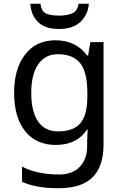

<svg xmlns="http://www.w3.org/2000/svg" viewBox="-20 -760 655 1020"><path d="M275 -546Q328 -546 370.5 -526Q413 -506 443 -465H448L460 -536H530V9Q530 124 471.5 182Q413 240 290 240Q172 240 97 206V125Q176 167 295 167Q364 167 403.5 126.5Q443 86 443 16V-5Q443 -17 444 -39.5Q445 -62 446 -71H442Q388 10 276 10Q172 10 113.5 -63Q55 -136 55 -267Q55 -395 113.5 -470.5Q172 -546 275 -546ZM287 -472Q220 -472 183 -418.5Q146 -365 146 -266Q146 -167 182.5 -114.5Q219 -62 289 -62Q370 -62 407 -105.5Q444 -149 444 -246V-267Q444 -377 406 -424.5Q368 -472 287 -472ZM452 -740Q447 -680 406.5 -643Q366 -606 294 -606Q220 -606 182.5 -642.5Q145 -679 141 -740H195Q200 -699 225 -688Q250 -677 296 -677Q335 -677 363.5 -689Q392 -701 397 -740Z"/></svg>

Font: Noto Sans Hebrew Droid SemiBold
Style: Regular
Weight: 600
Designer: Monotype Design Team
Foundry: Monotype Imaging Inc.
Version: Version 1.100; ttfautohint (v1.8.4.7-5d5b)